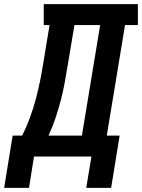

<svg xmlns="http://www.w3.org/2000/svg" viewBox="-59 -755 685 926"><path d="M-39 151 2 -101H48Q69 -143 85.5 -188Q102 -233 114 -278Q126 -323 135 -368.5Q144 -414 151 -459L180 -634H152V-735H606V-634H544L456 -101H518L477 151H357L382 0H105L81 151ZM336 -101 424 -634H300L268 -443Q261 -399 253 -356Q245 -313 234 -270.5Q223 -228 208.5 -185Q194 -142 175 -101Z"/></svg>

Font: Iosevka Etoile Oblique
Style: Bold
Weight: 700
Italic angle: -9°
Designer: Belleve Invis
Foundry: Belleve Invis
Version: Version 15.5.2; ttfautohint (v1.8.4)